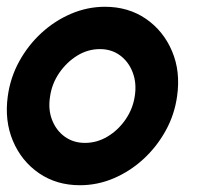

<svg xmlns="http://www.w3.org/2000/svg" viewBox="-28 -534 608 567"><path d="M208 13Q139 13 87.2 -22.5Q35.5 -58 10.2 -117.8Q-15 -177.5 -5 -250Q2.5 -305 28.8 -352.8Q55 -400.5 94.5 -436.8Q134 -473 182.2 -493.5Q230.5 -514 282 -514Q351 -514 402.8 -478.5Q454.5 -443 480 -383Q505.5 -323 495 -250Q487.5 -195.5 461.2 -148Q435 -100.5 395.5 -64.2Q356 -28 308 -7.5Q260 13 208 13ZM223 -112Q258.5 -112 290 -131Q321.5 -150 343 -181.5Q364.5 -213 370 -250Q376 -288 364 -319.8Q352 -351.5 326.8 -370.2Q301.5 -389 267 -389Q231.5 -389 200.2 -369.8Q169 -350.5 147.2 -319Q125.5 -287.5 120 -250Q113.5 -211 125.8 -179.8Q138 -148.5 163.5 -130.2Q189 -112 223 -112Z"/></svg>

Font: Urbanist
Style: Bold Italic
Weight: 700
Italic angle: -8°
Designer: Corey Hu
Foundry: Corey Hu
Version: Version 1.330; ttfautohint (v1.8.4.7-5d5b)